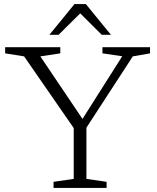

<svg xmlns="http://www.w3.org/2000/svg" viewBox="-20 -932 779 952"><path d="M99.5 -652.5 5.5 -667.5V-698H279V-667.5L180 -652.5L398 -329H380.5L586 -653L488 -667.5V-698H724V-667.5L638.5 -652.5L408.5 -299V-45L508.5 -30.5V0H245.5V-30.5L345.5 -45V-297ZM368.5 -875H387L270.5 -759.5H225L349.5 -912H405.5L530 -759.5H484.5Z"/></svg>

Font: Newsreader 9pt Light
Style: Regular
Weight: 300
Designer: Hugues Gentile
Foundry: Production Type
Version: Version 1.003